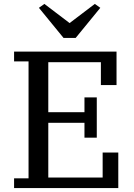

<svg xmlns="http://www.w3.org/2000/svg" viewBox="-20 -962 684 982"><path d="M52 -50H126V-648H52V-698H576V-527H496V-644H227V-388H412V-464H475V-258H412V-334H227V-54H505V-182H585V0H52ZM179 -922 207 -942 336 -844 465 -942 493 -922 367 -768H305Z"/></svg>

Font: IBM Plex Serif Text
Style: Regular
Weight: 450
Designer: Mike Abbink, Paul van der Laan, Pieter van Rosmalen
Foundry: Bold Monday
Version: Version 3.001